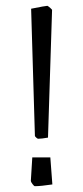

<svg xmlns="http://www.w3.org/2000/svg" viewBox="-20 -635 286 660"><path d="M100 -168 87 -605Q137 -615 143 -615Q147 -613 153 -607.5Q159 -602 159 -601L145 -162Q123 -158 111 -158Q109 -158 104.5 -162Q100 -166 100 -168ZM86 -13 91 -94H153L160 -1Q120 5 100 5Q97 5 91.5 -2.5Q86 -10 86 -13Z"/></svg>

Font: Grenze Light
Style: Regular
Weight: 300
Designer: Renata Polastri
Foundry: Omnibus-Type
Version: Version 1.002; ttfautohint (v1.8)